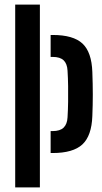

<svg xmlns="http://www.w3.org/2000/svg" viewBox="-20 -820 448 840"><path d="M201.5 -150.5V-246.5H210Q243 -246.5 258.5 -261.8Q274 -277 275.5 -307Q277.5 -339.5 278 -374.2Q278.5 -409 278 -443.8Q277.5 -478.5 275.5 -510.5Q274 -541 258.5 -556Q243 -571 210.5 -571H201.5V-667H210.5Q300.5 -667 340.8 -629.5Q381 -592 384 -505Q386 -450.5 386 -406Q386 -361.5 384 -312.5Q381 -226 340.5 -188.2Q300 -150.5 210 -150.5ZM46.5 0V-800H154.5V0Z"/></svg>

Font: Big Shoulders Stencil Display Thin
Style: Bold
Weight: 700
Version: Version 2.001